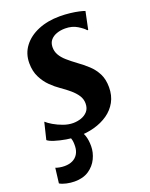

<svg xmlns="http://www.w3.org/2000/svg" viewBox="-157 -645 729 932"><g transform="rotate(-20 207.0 -179.0)"><path d="M377 -458.5H372.5Q362.5 -471 336 -487.2Q309.5 -503.5 273.5 -503.5Q249.5 -503.5 229.8 -496.5Q210 -489.5 198 -475.5Q186 -461.5 185.5 -439.5Q185 -417.5 195.5 -398.8Q206 -380 226 -362.5Q246 -345 272.5 -325.5Q299 -306.5 323 -284.5Q347 -262.5 362 -233.2Q377 -204 377 -163Q377 -120 359 -87.5Q341 -55 310 -33.5Q279 -12 239.2 -1Q199.5 10 155.5 10Q127 10 95 4.5Q63 -1 37.8 -9Q12.5 -17 3 -25.5L24 -112H25.5Q36 -102 57.2 -89.5Q78.5 -77 104.2 -67.8Q130 -58.5 154.5 -58.5Q175.5 -58.5 195.8 -65.2Q216 -72 229.5 -87.2Q243 -102.5 243 -128Q243 -150.5 230.8 -169.2Q218.5 -188 198 -205.5Q177.5 -223 152 -240.5Q130 -255.5 107.2 -277.8Q84.5 -300 68.8 -331.2Q53 -362.5 53 -404.5Q53 -453.5 80.8 -490.2Q108.5 -527 157.5 -547.5Q206.5 -568 269.5 -568Q296 -568 322 -565Q348 -562 367.8 -557.5Q387.5 -553 396 -549.5ZM64.5 210.5Q44.5 210.5 22.8 205.8Q1 201 -11.5 193L-2 115.5Q4.5 118.5 17.5 121Q30.5 123.5 44 123.5Q67.5 123.5 85 115.2Q102.5 107 112.8 90.5Q123 74 124 51Q125 25.5 120 11.5Q115 -2.5 112 -13.5L143.5 -15.5L173 -13.5Q182.5 0 190 22.5Q197.5 45 197.5 76Q197.5 108.5 182.5 139.8Q167.5 171 138 190.8Q108.5 210.5 64.5 210.5Z"/></g></svg>

Font: Merriweather Light 18pt
Style: Bold Italic
Weight: 700
Italic angle: -7.8°
Version: Version 2.101